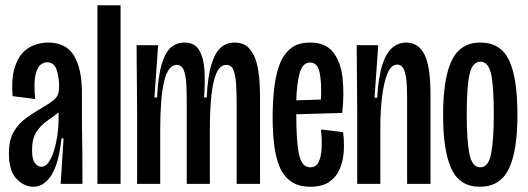

<svg xmlns="http://www.w3.org/2000/svg" viewBox="-20 -700 2011 731"><path d="M107 11Q72 11 43 -19Q14 -49 14 -116Q14 -168 33 -199.5Q52 -231 81 -251.5Q110 -272 139 -289Q168 -306 182 -317Q196 -328 200.5 -340Q205 -352 205 -372Q205 -406 195.5 -434.5Q186 -463 158 -463Q147 -463 134.5 -453.5Q122 -444 115 -414Q108 -384 114 -323L28 -334Q23 -396 34 -436Q45 -476 65.5 -498Q86 -520 112 -529Q138 -538 163 -538Q231 -538 261.5 -488.5Q292 -439 292 -344V-231Q293 -174 293.5 -116Q294 -58 294 0H211Q214 -43 216.5 -86.5Q219 -130 222 -173H214Q204 -78 176 -33.5Q148 11 107 11ZM137 -65Q153 -65 165 -82Q177 -99 185.5 -126.5Q194 -154 198.5 -184.5Q203 -215 203 -242V-272Q183 -256 159 -239.5Q135 -223 118.5 -197.5Q102 -172 102 -128Q102 -93 113 -79Q124 -65 137 -65Z M351 0V-680H439V0Z M502 0V-277L500 -528H582L568 -329H578Q582 -411 596 -456.5Q610 -502 631.5 -520Q653 -538 681 -538Q722 -538 739 -508Q756 -478 758.5 -430.5Q761 -383 757 -329H767Q771 -410 785 -455Q799 -500 821 -519Q843 -538 872 -538Q909 -538 929 -515.5Q949 -493 957.5 -459Q966 -425 968 -389.5Q970 -354 970 -328V0H881V-305Q881 -346 879 -379Q877 -412 869 -432.5Q861 -453 841 -453Q809 -453 794 -391Q779 -329 779 -211V0H691V-299Q691 -342 689.5 -376.5Q688 -411 680 -432Q672 -453 653 -453Q620 -453 605 -390.5Q590 -328 590 -208V0Z M1162 11Q1115 11 1086.5 -10Q1058 -31 1043.5 -67.5Q1029 -104 1023.5 -151.5Q1018 -199 1018 -251Q1018 -309 1023.5 -360.5Q1029 -412 1043.5 -452Q1058 -492 1086 -515Q1114 -538 1161 -538Q1219 -538 1248 -501.5Q1277 -465 1284 -404.5Q1291 -344 1283 -270L1108 -265V-263Q1108 -161 1118.5 -112Q1129 -63 1161 -63Q1183 -63 1193 -83Q1203 -103 1204.5 -135.5Q1206 -168 1202 -207L1286 -197Q1291 -163 1289 -126.5Q1287 -90 1274.5 -59Q1262 -28 1235 -8.5Q1208 11 1162 11ZM1161 -462Q1132 -462 1121 -422Q1110 -382 1108 -318L1202 -321Q1205 -389 1196.5 -425.5Q1188 -462 1161 -462Z M1340 0V-281L1338 -528H1420L1406 -328H1416Q1421 -409 1436 -454.5Q1451 -500 1474.5 -519Q1498 -538 1527 -538Q1573 -538 1596 -492.5Q1619 -447 1619 -340V0H1530V-322Q1530 -349 1528.5 -380Q1527 -411 1519 -432.5Q1511 -454 1492 -454Q1469 -454 1455 -419.5Q1441 -385 1434.5 -330.5Q1428 -276 1428 -213V0Z M1807 11Q1730 11 1698.5 -57.5Q1667 -126 1667 -261Q1667 -402 1700 -470Q1733 -538 1809 -538Q1886 -538 1918 -471Q1950 -404 1950 -263Q1950 -124 1917 -56.5Q1884 11 1807 11ZM1809 -63Q1840 -63 1850 -116Q1860 -169 1860 -265Q1860 -374 1849.5 -419.5Q1839 -465 1809 -465Q1779 -465 1768 -418.5Q1757 -372 1757 -263Q1757 -167 1767 -115Q1777 -63 1809 -63Z"/></svg>

Font: Bricolage Grotesque 48pt Condensed
Style: Regular
Weight: 400
Width: 3
Designer: Mathieu Triay
Foundry: Atelier Triay
Version: Version 1.000; ttfautohint (v1.8.4.7-5d5b);gftools[0.9.32]